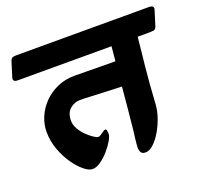

<svg xmlns="http://www.w3.org/2000/svg" viewBox="-170 -760 980 918"><g transform="rotate(-20 320.5 -301.0)"><path d="M-55 -532 -32 -606Q-27 -620 -19.5 -622.5Q-12 -625 0 -625H674Q702 -625 695 -603L672 -529Q667 -513 656.5 -511.5Q646 -510 623 -510H575Q571 -469 567.5 -435Q564 -401 560 -364.5Q556 -328 552.5 -282.5Q549 -237 545 -174Q543 -145 531.5 -111Q520 -77 502 -46.5Q484 -16 463 3.5Q442 23 422 23Q403 23 397.5 9.5Q392 -4 394 -24Q396 -44 398 -62Q401 -81 404.5 -117Q408 -153 413 -202.5Q418 -252 423 -312Q391 -313 349.5 -314.5Q308 -316 270.5 -318Q233 -320 212 -320Q184 -320 161 -300.5Q138 -281 138 -241Q138 -220 150 -199Q162 -178 179.5 -161Q197 -144 212.5 -134Q228 -124 234 -124Q243 -124 257 -135Q271 -146 278 -146Q283 -146 284.5 -137Q286 -128 286 -121Q286 -109 273.5 -87.5Q261 -66 241.5 -43.5Q222 -21 199.5 -5Q177 11 157 11Q139 11 114.5 -8.5Q90 -28 66 -62.5Q42 -97 26 -140.5Q10 -184 10 -232Q10 -268 25 -304.5Q40 -341 68.5 -371Q97 -401 137.5 -419.5Q178 -438 228 -438Q251 -438 287.5 -437.5Q324 -437 364 -436.5Q404 -436 435 -436L442 -510H-34Q-62 -510 -55 -532Z"/></g></svg>

Font: Alkatra
Style: Bold
Weight: 700
Designer: Suman Bhandary
Version: Version 1.100;gftools[0.9.22]